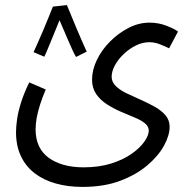

<svg xmlns="http://www.w3.org/2000/svg" viewBox="-20 -504 724 755"><path d="M43 16Q43 -5 47 -34Q51 -63 62.5 -100Q74 -137 95 -180L160 -152Q147 -122 138 -94Q129 -66 124.5 -42Q120 -18 120 5Q120 42 133 70Q146 98 171.5 116.5Q197 135 231.5 144.5Q266 154 309 154Q369 154 417 139Q465 124 498 100.5Q531 77 548 52.5Q565 28 565 10Q565 -7 549.5 -19.5Q534 -32 508 -42.5Q482 -53 453.5 -65.5Q425 -78 399.5 -94.5Q374 -111 358 -134.5Q342 -158 342 -191Q342 -229 361 -268.5Q380 -308 413 -341Q446 -374 486 -394.5Q526 -415 568 -415Q603 -415 634 -403Q665 -391 680 -380L645 -314Q629 -322 608.5 -330Q588 -338 567 -338Q540 -338 514 -325Q488 -312 466 -291Q444 -270 431.5 -246.5Q419 -223 419 -202Q419 -182 435 -166Q451 -150 477 -137.5Q503 -125 532.5 -112Q562 -99 588 -84.5Q614 -70 630.5 -51Q647 -32 647 -5Q647 28 625 68.5Q603 109 559.5 146Q516 183 452.5 207Q389 231 304 231Q247 231 199 217.5Q151 204 116 177Q81 150 62 109.5Q43 69 43 16ZM243 -484Q249 -470 259 -445.5Q269 -421 280.5 -393.5Q292 -366 303 -341Q314 -316 321 -301L279 -280Q273 -289 263.5 -310.5Q254 -332 243 -357Q232 -382 222.5 -405Q213 -428 206 -441L188 -478ZM188 -478 229 -463Q223 -447 212 -419.5Q201 -392 189 -363Q177 -334 167.5 -311Q158 -288 154 -281L112 -299Q116 -308 126.5 -331Q137 -354 149 -382.5Q161 -411 171.5 -437Q182 -463 188 -478Z"/></svg>

Font: Noto Sans Arabic Condensed
Style: Regular
Weight: 400
Width: 3
Designer: Monotype Design Team, Nadine Chahine, Nizar Qandah and Khaled Hosny
Foundry: Monotype Imaging Inc.
Version: Version 2.012